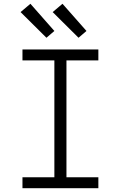

<svg xmlns="http://www.w3.org/2000/svg" viewBox="-20 -997 640 1017"><path d="M99 0V-58H268V-677H99V-735H501V-677H332V-58H501V0ZM396 -797 259 -933 311 -977 438 -833ZM226 -797 89 -933 141 -977 268 -833Z"/></svg>

Font: Iosevka Slab Light Extended
Style: Regular
Weight: 300
Width: 7
Monospace: yes
Designer: Belleve Invis
Foundry: Belleve Invis
Version: Version 11.1.0; ttfautohint (v1.8.3)